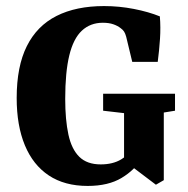

<svg xmlns="http://www.w3.org/2000/svg" viewBox="-20 -603 620 633"><path d="M269 10Q193 10 141 -24.5Q89 -59 62 -124Q35 -189 35 -280Q35 -384 68.5 -451Q102 -518 166.5 -550.5Q231 -583 323 -583Q373 -583 421.5 -573.5Q470 -564 507 -549Q510 -513 507.5 -475Q505 -437 500 -399H416L396 -482Q393 -493 389 -499Q385 -505 378 -510Q368 -518 353.5 -523Q339 -528 319 -528Q278 -528 250 -502Q222 -476 208.5 -420.5Q195 -365 195 -277Q195 -208 205.5 -159.5Q216 -111 241.5 -86Q267 -61 312 -61Q352 -61 379.5 -77.5Q407 -94 424 -120L446 -80Q425 -43 381 -16.5Q337 10 269 10ZM494 6 416 -53H389V-230L320 -238V-294H557V-238L520 -232V-9Z"/></svg>

Font: Rasa
Style: Regular
Weight: 400
Designer: Anna Giedrys (Yrsa+Rasa design), David Brezina (Yrsa art-direction, Rasa art-direction, design)
Foundry: Rosetta Type Foundry
Version: Version 2.004